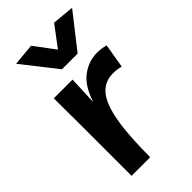

<svg xmlns="http://www.w3.org/2000/svg" viewBox="-232 -817 883 883"><g transform="rotate(-45 209.5 -375.0)"><path d="M389 -387Q369 -394 338 -394Q284 -394 251 -354.5Q218 -315 202.5 -228.5Q187 -142 187 0H66V-326L65 -505H187L181 -364Q207 -445 253.5 -479Q300 -513 353 -513Q369 -513 383 -511Q397 -509 409 -505ZM186 -573 55 -740 162 -750 237 -650 312 -750 419 -740 288 -573Z"/></g></svg>

Font: Livvic SemiBold
Style: Regular
Weight: 600
Designer: Jacques Le Bailly, Baron von Fonthausen
Version: Version 1.001; ttfautohint (v1.8.2)